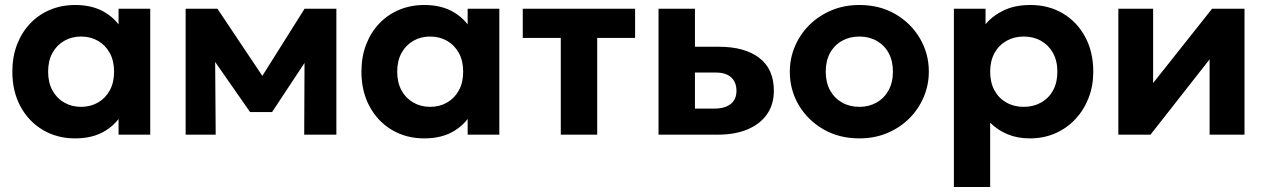

<svg xmlns="http://www.w3.org/2000/svg" viewBox="-20 -540 5082 770"><path d="M281.5 15Q209 15 152 -18.8Q95 -52.5 62.2 -113Q29.5 -173.5 29.5 -252.5Q29.5 -312 48.2 -361Q67 -410 101 -445.8Q135 -481.5 181.2 -500.8Q227.5 -520 281.5 -520Q353.5 -520 403.2 -489Q453 -458 476 -408L455.5 -376.5V-505H582.5V0H455.5V-128.5L476 -97Q453 -47 403.2 -16Q353.5 15 281.5 15ZM305 -111.5Q343 -111.5 373 -128.8Q403 -146 420.2 -177.5Q437.5 -209 437.5 -252.5Q437.5 -296 420.2 -327.5Q403 -359 373 -376.2Q343 -393.5 305 -393.5Q267.5 -393.5 237.5 -376.2Q207.5 -359 190.2 -327.5Q173 -296 173 -252.5Q173 -209 190.2 -177.5Q207.5 -146 237.5 -128.8Q267.5 -111.5 305 -111.5Z M724.5 0V-505H849H852L1064 -188L1001.5 -187L1201.5 -505H1329V0H1200L1201.5 -342.5L1230 -331L1071 -90.5H983L815 -331.5L842.5 -342.5L845 0Z M1681.5 15Q1609 15 1552 -18.8Q1495 -52.5 1462.2 -113Q1429.5 -173.5 1429.5 -252.5Q1429.5 -312 1448.2 -361Q1467 -410 1501 -445.8Q1535 -481.5 1581.2 -500.8Q1627.5 -520 1681.5 -520Q1753.5 -520 1803.2 -489Q1853 -458 1876 -408L1855.5 -376.5V-505H1982.5V0H1855.5V-128.5L1876 -97Q1853 -47 1803.2 -16Q1753.5 15 1681.5 15ZM1705 -111.5Q1743 -111.5 1773 -128.8Q1803 -146 1820.2 -177.5Q1837.5 -209 1837.5 -252.5Q1837.5 -296 1820.2 -327.5Q1803 -359 1773 -376.2Q1743 -393.5 1705 -393.5Q1667.5 -393.5 1637.5 -376.2Q1607.5 -359 1590.2 -327.5Q1573 -296 1573 -252.5Q1573 -209 1590.2 -177.5Q1607.5 -146 1637.5 -128.8Q1667.5 -111.5 1705 -111.5Z M2229 0V-388H2076.5V-505H2527V-388H2375V0Z M2621 0V-505H2767V-104.5H2843.5Q2887.5 -104.5 2910.5 -123Q2933.5 -141.5 2933.5 -176Q2933.5 -210.5 2912.2 -229.8Q2891 -249 2852 -249H2751V-352.5H2863.5Q2966 -352.5 3024.8 -308Q3083.5 -263.5 3083.5 -176Q3083.5 -121 3056 -81.8Q3028.5 -42.5 2978.2 -21.2Q2928 0 2860 0Z M3426.5 15Q3345 15 3282 -21.5Q3219 -58 3183.2 -118.8Q3147.5 -179.5 3147.5 -252.5Q3147.5 -306 3168 -354.2Q3188.5 -402.5 3226 -439.8Q3263.5 -477 3314.5 -498.5Q3365.5 -520 3426.5 -520Q3508 -520 3570.8 -483.5Q3633.5 -447 3669.2 -386.2Q3705 -325.5 3705 -252.5Q3705 -199.5 3684.5 -151Q3664 -102.5 3626.8 -65.2Q3589.5 -28 3538.5 -6.5Q3487.5 15 3426.5 15ZM3426.5 -111.5Q3465 -111.5 3495.5 -128.8Q3526 -146 3543.5 -177.8Q3561 -209.5 3561 -252.5Q3561 -296 3543.8 -327.5Q3526.5 -359 3496 -376.2Q3465.5 -393.5 3426.5 -393.5Q3387.5 -393.5 3356.8 -376.2Q3326 -359 3308.8 -327.5Q3291.5 -296 3291.5 -252.5Q3291.5 -209 3309 -177.5Q3326.5 -146 3357 -128.8Q3387.5 -111.5 3426.5 -111.5Z M3805.5 210V-505H3932.5V-443Q3961.5 -477.5 4006.2 -498.8Q4051 -520 4112.5 -520Q4185.5 -520 4242.5 -486.2Q4299.5 -452.5 4332 -392Q4364.5 -331.5 4364.5 -252.5Q4364.5 -196 4345.8 -147.5Q4327 -99 4293 -62.5Q4259 -26 4212.5 -5.5Q4166 15 4110 15Q4060.5 15 4020.8 -1.5Q3981 -18 3951 -48V210ZM4085.5 -111.5Q4124.5 -111.5 4155.2 -128.8Q4186 -146 4203.2 -177.5Q4220.5 -209 4220.5 -252.5Q4220.5 -296 4203 -327.5Q4185.5 -359 4155 -376.2Q4124.5 -393.5 4085.5 -393.5Q4047 -393.5 4016.5 -376.2Q3986 -359 3968.5 -327.5Q3951 -296 3951 -252.5Q3951 -209 3968.2 -177.5Q3985.5 -146 4016 -128.8Q4046.5 -111.5 4085.5 -111.5Z M4465 0V-505H4604.5V-207L4841 -505H4971V0H4831V-302L4594 0Z"/></svg>

Font: Geologica SemiBold
Style: Regular
Weight: 600
Designer: Sindre Bremnes, Frode Helland
Foundry: Monokrom Skriftforlag AS
Version: Version 1.010;gftools[0.9.28]